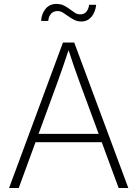

<svg xmlns="http://www.w3.org/2000/svg" viewBox="-20 -940 687 960"><path d="M25.4 0 294.9 -727.5H351.1L621.6 0H573.2L381.3 -520Q366.7 -559.6 350.8 -605.2Q335 -650.9 316.4 -708H329.1Q310.5 -650.9 294.4 -605Q278.3 -559.1 264.2 -520L73.7 0ZM141.6 -229V-270.5H505.4V-229ZM386.7 -832.5Q367.2 -832.5 351.3 -840.6Q335.4 -848.6 321.8 -858.6Q308.1 -868.7 294.9 -876.7Q281.7 -884.8 267.6 -884.8Q247.1 -884.8 235.1 -871.1Q223.1 -857.4 221.2 -835.4H185.5Q188 -872.6 208.3 -896.5Q228.5 -920.4 262.2 -920.4Q283.7 -920.4 299.6 -912.4Q315.4 -904.3 328.6 -894.3Q341.8 -884.3 354.2 -876.2Q366.7 -868.2 380.9 -868.2Q398.9 -868.2 410.2 -879.4Q421.4 -890.6 425.8 -916H460.9Q456.5 -877.9 436.8 -855.2Q417 -832.5 386.7 -832.5Z"/></svg>

Font: Inter 18pt ExtraLight
Style: Regular
Weight: 250
Designer: Rasmus Andersson
Foundry: rsms
Version: Version 4.001;git-66647c0bb